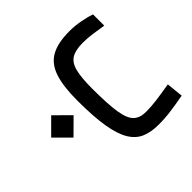

<svg xmlns="http://www.w3.org/2000/svg" viewBox="-134 -498 855 855"><g transform="rotate(45 293.0 -70.5)"><path d="M248.5 2.4Q159.7 2.4 106.2 -15.4Q52.7 -33.2 29.1 -75.4Q5.4 -117.7 5.4 -190.9Q5.4 -227.1 12.5 -262.5Q19.5 -297.9 26.9 -318.4H97.7Q91.8 -280.3 87.9 -253.4Q84 -226.6 84 -196.3Q84 -149.9 99.4 -125.2Q114.7 -100.6 152.8 -91.3Q190.9 -82 258.3 -82Q356 -82 408.4 -90.3Q460.9 -98.6 481 -119.6Q501 -140.6 501 -178.2Q501 -210.9 496.3 -246.3Q491.7 -281.7 482.9 -333.5L562 -341.8Q570.8 -293.9 575.9 -256.6Q581.1 -219.2 581.1 -177.2Q581.1 -131.8 567.1 -97.9Q553.2 -64 517.1 -41.7Q481 -19.5 416 -8.5Q351.1 2.4 248.5 2.4ZM283.2 201.2 212.9 130.9 283.2 60.1 353.5 130.9Z"/></g></svg>

Font: Cascadia Mono SemiLight
Style: Regular
Weight: 350
Monospace: yes
Designer: Aaron Bell
Foundry: Saja Typeworks
Version: Version 2404.023; ttfautohint (v1.8.4)